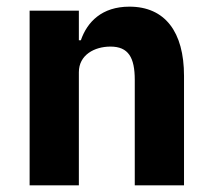

<svg xmlns="http://www.w3.org/2000/svg" viewBox="-20 -557 636 577"><path d="M217 0V-340C217 -392 264 -417 312 -417C366 -417 385 -384 385 -317V0H533V-329C533 -461 476 -537 369 -537C286 -537 242 -491 223 -436H217V-525H69V0Z"/></svg>

Font: LVC Sans
Style: Bold
Weight: 700
Designer: Mike Abbink, Paul van der Laan, Pieter van Rosmalen
Foundry: Bold Monday
Version: Version 3.0